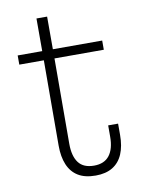

<svg xmlns="http://www.w3.org/2000/svg" viewBox="-78 -719 581 782"><g transform="rotate(-10 212.0 -328.0)"><path d="M170.5 -137.5Q170.5 -86.5 190.8 -59.5Q211 -32.5 255 -32.5Q297.5 -32.5 318.5 -59.8Q339.5 -87 339.5 -137.5V-184H380.5V-137.5Q380.5 -91 366.5 -58.2Q352.5 -25.5 324.5 -8.5Q296.5 8.5 254.5 8.5Q210 8.5 182 -8.8Q154 -26 140.2 -58.8Q126.5 -91.5 126.5 -137.5L127.5 -490.5H26V-528.5H127.5V-663.5H171.5V-528.5H375.5V-490.5H171.5Z"/></g></svg>

Font: Hepta Slab Light
Style: Regular
Weight: 300
Designer: Michael LaGattuta
Foundry: Michael LaGattuta
Version: Version 1.102